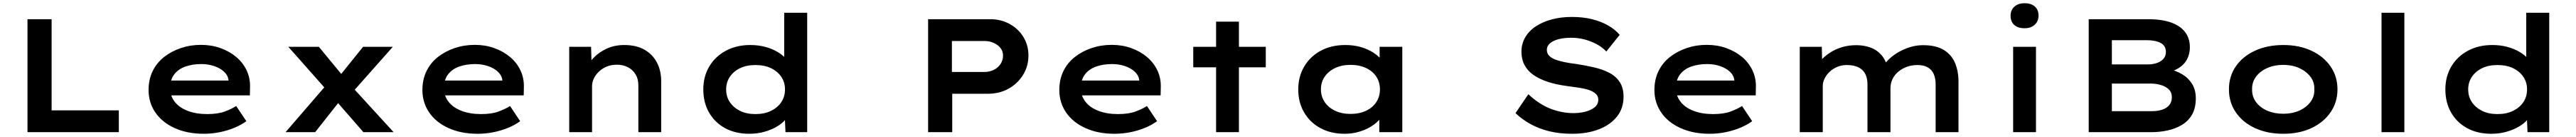

<svg xmlns="http://www.w3.org/2000/svg" viewBox="-20 -819 16020 849"><path d="M151 0V-700H301V-135H719V0Z M1247 10Q1145 10 1067 -25Q989 -60 946.5 -121.5Q904 -183 904 -261Q904 -326 929 -377.5Q954 -429 999.5 -465Q1045 -501 1104.5 -521Q1164 -541 1230 -541Q1295 -541 1351 -521Q1407 -501 1449 -466Q1491 -431 1514 -382.5Q1537 -334 1535 -277L1534 -228H1008L985 -320H1417L1401 -302V-324Q1397 -353 1373 -375Q1349 -397 1312 -409.5Q1275 -422 1232 -422Q1177 -422 1133 -406.5Q1089 -391 1063.5 -358Q1038 -325 1038 -272Q1038 -225 1066.5 -188.5Q1095 -152 1147.5 -132Q1200 -112 1269 -112Q1335 -112 1378 -128Q1421 -144 1449 -162L1512 -68Q1479 -44 1436 -26.5Q1393 -9 1345 0.5Q1297 10 1247 10Z M2240 0 2052 -215 2024 -247 1773 -529H1963L2126 -332L2155 -297L2428 0ZM1756 0 2010 -293 2105 -208 1940 0ZM2163 -237 2074 -326 2238 -529H2423Z M2950 10Q2848 10 2770 -25Q2692 -60 2649.5 -121.5Q2607 -183 2607 -261Q2607 -326 2632 -377.5Q2657 -429 2702.5 -465Q2748 -501 2807.5 -521Q2867 -541 2933 -541Q2998 -541 3054 -521Q3110 -501 3152 -466Q3194 -431 3217 -382.5Q3240 -334 3238 -277L3237 -228H2711L2688 -320H3120L3104 -302V-324Q3100 -353 3076 -375Q3052 -397 3015 -409.5Q2978 -422 2935 -422Q2880 -422 2836 -406.5Q2792 -391 2766.5 -358Q2741 -325 2741 -272Q2741 -225 2769.5 -188.5Q2798 -152 2850.5 -132Q2903 -112 2972 -112Q3038 -112 3081 -128Q3124 -144 3152 -162L3215 -68Q3182 -44 3139 -26.5Q3096 -9 3048 0.5Q3000 10 2950 10Z M3520 0V-529H3656L3660 -392L3621 -383Q3637 -424 3670.5 -459.5Q3704 -495 3753 -517.5Q3802 -540 3862 -540Q3937 -540 3988 -511Q4039 -482 4065.5 -431.5Q4092 -381 4092 -316V0H3950V-291Q3950 -330 3932.5 -358.5Q3915 -387 3885 -402.5Q3855 -418 3816 -418Q3780 -418 3752 -406Q3724 -394 3703.5 -374Q3683 -354 3672.5 -331Q3662 -308 3662 -285V0H3592Q3559 0 3541 0Q3523 0 3520 0Z M4640 10Q4553 10 4489 -25Q4425 -60 4389.5 -122Q4354 -184 4354 -265Q4354 -345 4391 -407Q4428 -469 4494 -504.5Q4560 -540 4646 -540Q4697 -540 4741 -528Q4785 -516 4818.5 -495.5Q4852 -475 4871.5 -451Q4891 -427 4893 -402L4857 -395V-740H5000V0H4865L4859 -136L4887 -128Q4885 -103 4865 -78.5Q4845 -54 4810.5 -34Q4776 -14 4732.5 -2Q4689 10 4640 10ZM4678 -112Q4734 -112 4775 -132Q4816 -152 4839 -186Q4862 -220 4862 -265Q4862 -309 4839 -343Q4816 -377 4775 -396.5Q4734 -416 4678 -416Q4623 -416 4582.5 -396.5Q4542 -377 4519 -343Q4496 -309 4496 -265Q4496 -220 4519 -186Q4542 -152 4582.5 -132Q4623 -112 4678 -112Z M5752 0V-700H6139Q6205 -700 6259 -670.5Q6313 -641 6344.5 -590Q6376 -539 6376 -475Q6376 -408 6342 -354Q6308 -300 6251.5 -269Q6195 -238 6124 -238H5902V0ZM5900 -373H6102Q6134 -373 6160.5 -386Q6187 -399 6202.5 -422.5Q6218 -446 6218 -474Q6218 -501 6202.5 -521Q6187 -541 6160.5 -553Q6134 -565 6102 -565H5900Z M6911 10Q6809 10 6731 -25Q6653 -60 6610.5 -121.5Q6568 -183 6568 -261Q6568 -326 6593 -377.5Q6618 -429 6663.5 -465Q6709 -501 6768.5 -521Q6828 -541 6894 -541Q6959 -541 7015 -521Q7071 -501 7113 -466Q7155 -431 7178 -382.5Q7201 -334 7199 -277L7198 -228H6672L6649 -320H7081L7065 -302V-324Q7061 -353 7037 -375Q7013 -397 6976 -409.5Q6939 -422 6896 -422Q6841 -422 6797 -406.5Q6753 -391 6727.5 -358Q6702 -325 6702 -272Q6702 -225 6730.5 -188.5Q6759 -152 6811.5 -132Q6864 -112 6933 -112Q6999 -112 7042 -128Q7085 -144 7113 -162L7176 -68Q7143 -44 7100 -26.5Q7057 -9 7009 0.5Q6961 10 6911 10Z M7543 0V-685H7685V0ZM7401 -402V-529H7852V-402Z M8343 10Q8256 10 8191 -25.5Q8126 -61 8090 -123Q8054 -185 8054 -265Q8054 -345 8091.5 -407.5Q8129 -470 8194.5 -505Q8260 -540 8347 -540Q8399 -540 8442.5 -527.5Q8486 -515 8518.5 -494.5Q8551 -474 8571 -449.5Q8591 -425 8595 -402L8560 -400V-529H8701V0H8558V-141L8587 -134Q8584 -108 8563.5 -83Q8543 -58 8510 -37Q8477 -16 8434 -3Q8391 10 8343 10ZM8379 -113Q8434 -113 8475.5 -132.5Q8517 -152 8539.5 -186.5Q8562 -221 8562 -265Q8562 -310 8539.5 -344Q8517 -378 8475.5 -397.5Q8434 -417 8379 -417Q8325 -417 8283.5 -397.5Q8242 -378 8218.5 -344Q8195 -310 8195 -265Q8195 -221 8218.5 -186.5Q8242 -152 8283.5 -132.5Q8325 -113 8379 -113Z M9757 10Q9679 10 9615.5 -5.5Q9552 -21 9499.5 -49.5Q9447 -78 9405 -118L9485 -235Q9553 -172 9623.5 -145Q9694 -118 9766 -118Q9803 -118 9838 -126.5Q9873 -135 9896.5 -153.5Q9920 -172 9920 -202Q9920 -220 9908.5 -233Q9897 -246 9877.5 -255Q9858 -264 9832 -269.5Q9806 -275 9778.5 -278.5Q9751 -282 9724 -286Q9657 -295 9605.5 -312Q9554 -329 9517.5 -354Q9481 -379 9461.5 -415.5Q9442 -452 9442 -498Q9442 -548 9466 -588.5Q9490 -629 9533.5 -657Q9577 -685 9633.5 -699.5Q9690 -714 9755 -714Q9825 -714 9881.5 -700Q9938 -686 9981.5 -661Q10025 -636 10053 -603L9970 -500Q9943 -528 9907.5 -546.5Q9872 -565 9832.5 -575Q9793 -585 9752 -585Q9708 -585 9674 -576.5Q9640 -568 9620 -551Q9600 -534 9600 -510Q9600 -488 9615 -473Q9630 -458 9655 -449Q9680 -440 9712.5 -433.5Q9745 -427 9780 -423Q9838 -414 9891.5 -402Q9945 -390 9987 -368.5Q10029 -347 10053 -311Q10077 -275 10077 -220Q10077 -148 10036 -96.5Q9995 -45 9923 -17.5Q9851 10 9757 10Z M10612 10Q10510 10 10432 -25Q10354 -60 10311.5 -121.5Q10269 -183 10269 -261Q10269 -326 10294 -377.5Q10319 -429 10364.5 -465Q10410 -501 10469.5 -521Q10529 -541 10595 -541Q10660 -541 10716 -521Q10772 -501 10814 -466Q10856 -431 10879 -382.5Q10902 -334 10900 -277L10899 -228H10373L10350 -320H10782L10766 -302V-324Q10762 -353 10738 -375Q10714 -397 10677 -409.5Q10640 -422 10597 -422Q10542 -422 10498 -406.5Q10454 -391 10428.5 -358Q10403 -325 10403 -272Q10403 -225 10431.5 -188.5Q10460 -152 10512.5 -132Q10565 -112 10634 -112Q10700 -112 10743 -128Q10786 -144 10814 -162L10877 -68Q10844 -44 10801 -26.5Q10758 -9 10710 0.5Q10662 10 10612 10Z M11173 0V-529H11310L11313 -399L11277 -410Q11291 -432 11314 -455Q11337 -478 11368 -497Q11399 -516 11438.5 -527.5Q11478 -539 11525 -539Q11573 -539 11613.5 -524Q11654 -509 11682 -476.5Q11710 -444 11721 -391L11685 -396L11693 -412Q11708 -434 11732.5 -456.5Q11757 -479 11789 -497Q11821 -515 11859 -527Q11897 -539 11940 -539Q12020 -539 12068.5 -509.5Q12117 -480 12138.5 -429Q12160 -378 12160 -314V0H12018V-297Q12018 -332 12006.5 -359Q11995 -386 11970 -401Q11945 -416 11905 -416Q11869 -416 11839 -405Q11809 -394 11785.5 -374.5Q11762 -355 11749.5 -328.5Q11737 -302 11737 -273V0H11594V-298Q11594 -333 11581 -359.5Q11568 -386 11539.5 -401Q11511 -416 11465 -416Q11432 -416 11404.5 -404Q11377 -392 11357 -372.5Q11337 -353 11326.5 -330.5Q11316 -308 11316 -288V0Z M12500 0V-529H12642V0ZM12571 -644Q12530 -644 12507 -664.5Q12484 -685 12484 -722Q12484 -756 12507.5 -777.5Q12531 -799 12571 -799Q12612 -799 12635 -778.5Q12658 -758 12658 -722Q12658 -688 12634.5 -666Q12611 -644 12571 -644Z M12970 0V-700H13339Q13424 -700 13482 -679.5Q13540 -659 13569.5 -620Q13599 -581 13599 -527Q13599 -468 13565.5 -428Q13532 -388 13465 -371L13469 -391Q13514 -381 13552.5 -358Q13591 -335 13613.5 -298Q13636 -261 13636 -210Q13636 -150 13613 -109.5Q13590 -69 13549.5 -45Q13509 -21 13460 -10.5Q13411 0 13361 0ZM13114 -130H13362Q13399 -130 13427.5 -139.5Q13456 -149 13471.5 -168.5Q13487 -188 13487 -216Q13487 -247 13467.5 -265.5Q13448 -284 13418 -292.5Q13388 -301 13357 -301H13114ZM13114 -420H13340Q13371 -420 13396.5 -429.5Q13422 -439 13436 -456Q13450 -473 13450 -497Q13450 -536 13417 -553Q13384 -570 13331 -570H13114Z M14180 10Q14081 10 14004.5 -25Q13928 -60 13885 -122.5Q13842 -185 13842 -265Q13842 -346 13885 -408Q13928 -470 14004.5 -505Q14081 -540 14180 -540Q14279 -540 14354.5 -505Q14430 -470 14473.5 -408Q14517 -346 14517 -265Q14517 -185 14473.5 -122.5Q14430 -60 14354.5 -25Q14279 10 14180 10ZM14180 -114Q14235 -114 14278.5 -133Q14322 -152 14348.5 -186.5Q14375 -221 14373 -265Q14375 -310 14348.5 -344Q14322 -378 14278.5 -397.5Q14235 -417 14180 -417Q14125 -417 14080.5 -397.5Q14036 -378 14010.5 -344Q13985 -310 13986 -265Q13985 -221 14010.5 -186.5Q14036 -152 14080.5 -133Q14125 -114 14180 -114Z M14791 0V-740H14933V0Z M15474 10Q15387 10 15323 -25Q15259 -60 15223.5 -122Q15188 -184 15188 -265Q15188 -345 15225 -407Q15262 -469 15328 -504.5Q15394 -540 15480 -540Q15531 -540 15575 -528Q15619 -516 15652.5 -495.5Q15686 -475 15705.5 -451Q15725 -427 15727 -402L15691 -395V-740H15834V0H15699L15693 -136L15721 -128Q15719 -103 15699 -78.5Q15679 -54 15644.5 -34Q15610 -14 15566.5 -2Q15523 10 15474 10ZM15512 -112Q15568 -112 15609 -132Q15650 -152 15673 -186Q15696 -220 15696 -265Q15696 -309 15673 -343Q15650 -377 15609 -396.5Q15568 -416 15512 -416Q15457 -416 15416.5 -396.5Q15376 -377 15353 -343Q15330 -309 15330 -265Q15330 -220 15353 -186Q15376 -152 15416.5 -132Q15457 -112 15512 -112Z"/></svg>

Font: Lexend Peta SemiBold
Style: Regular
Weight: 600
Designer: Bonnie Shaver-Troup, Thomas Jockin
Foundry: Lexend
Version: Version 1.007